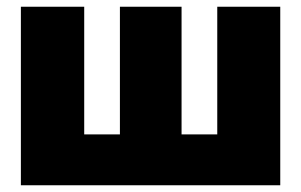

<svg xmlns="http://www.w3.org/2000/svg" viewBox="-20 -550 895 570"><path d="M42 0V-530H230V-151H336V-530H519V-151H625V-530H812V0Z"/></svg>

Font: Golos Text ExtraBold
Style: Regular
Weight: 800
Designer: A.Korolkova, Vitaly Kuzmin
Foundry: ParaType Ltd
Version: Version 2.004